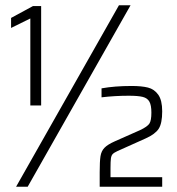

<svg xmlns="http://www.w3.org/2000/svg" viewBox="-20 -708 672 728"><path d="M95 -308V-638L22 -602V-640L105 -685H136V-308ZM41 0 431 -688H475L85 0ZM415 -172 512 -215Q539 -228 546.5 -239.5Q554 -251 554 -281Q554 -309 546.5 -322.5Q539 -336 521.5 -340.5Q504 -345 468 -345Q416 -345 365 -339V-373Q415 -382 479 -382Q517 -382 541 -376Q565 -370 580 -349Q595 -328 595 -286Q595 -240 581.5 -219.5Q568 -199 532 -183L425 -135Q412 -129 407 -123.5Q402 -118 400.5 -107Q399 -96 399 -71V-36H595V0H358V-55Q358 -96 361 -115.5Q364 -135 376 -147.5Q388 -160 415 -172Z"/></svg>

Font: Saira Semi Condensed ExtraLight
Style: Regular
Weight: 200
Width: 4
Designer: Hector Gatti with collaboration of the Omnibus-Type team
Foundry: Omnibus-Type
Version: Version 1.001; ttfautohint (v1.8)